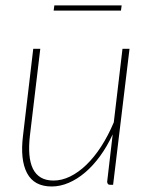

<svg xmlns="http://www.w3.org/2000/svg" viewBox="-20 -670 549 696"><path d="M449.5 -493 390 0H379.5Q373.5 0 371 -3.5Q368.5 -7 368.5 -11.5L388.5 -183Q368.5 -139.5 343 -104.5Q317.5 -69.5 288.8 -45Q260 -20.5 229 -7.2Q198 6 167.5 6Q103.5 6 78 -42.5Q52.5 -91 63.5 -179L100.5 -493H126L88.5 -179Q84 -140 86.5 -109.8Q89 -79.5 99.2 -58.5Q109.5 -37.5 128 -26.5Q146.5 -15.5 174 -15.5Q204 -15.5 234.2 -30.2Q264.5 -45 293 -72.5Q321.5 -100 346.8 -139Q372 -178 392.5 -226.5L424 -493ZM177 -650.5H421L418.5 -631.5H174.5Z"/></svg>

Font: Lato ExtraLight
Style: Italic
Weight: 275
Italic angle: -7°
Designer: Lukasz Dziedzic with Adam Twardoch and Botio Nikoltchev
Foundry: tyPoland Lukasz Dziedzic
Version: Version 2.015; 2015-08-06; http://www.latofonts.com/